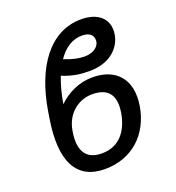

<svg xmlns="http://www.w3.org/2000/svg" viewBox="-138 -871 910 992"><g transform="rotate(-20 317.0 -375.0)"><path d="M370.7 -458.1C297.2 -458.1 231.2 -426.5 182.5 -378.6C191.1 -430.8 203.8 -479.4 220.5 -521.7C277.7 -497.2 327.1 -493.3 369 -493.3C487.9 -493.3 544.7 -562.9 555 -626.1C568.9 -713.4 507.5 -759.9 418.3 -759.9C244.7 -759.9 133.5 -600.5 96.2 -372.2L90.6 -337C52.6 -107.6 115.8 9.9 271 9.9C420.8 9.9 524.9 -87 550.1 -233.7C574.2 -379.3 496.8 -458.1 370.7 -458.1ZM180 -233.7C195.3 -326.7 267 -376.4 338.8 -376.4C429.3 -376.4 463.1 -326.7 447.8 -233.7C431.1 -137.8 378.2 -71.7 283.7 -71.7C188.9 -71.7 163.4 -137.8 180 -233.7ZM260.3 -598C295.1 -648.8 339.1 -679.3 392.8 -679.3C445.7 -679.3 457.4 -650.6 453.1 -622.5C449.2 -601.2 424.7 -572.8 370.4 -572.8C342 -572.8 306.1 -579.2 260.3 -598Z"/></g></svg>

Font: Margiela Sans Text
Style: Italic
Weight: 400
Italic angle: -9.39999°
Designer: Stefan Endress, Andreas Faust
Version: Version 1.100;FEAKit 1.0